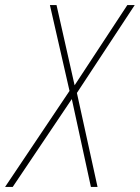

<svg xmlns="http://www.w3.org/2000/svg" viewBox="-73 -734 549 754"><path d="M-53 0H-23L209 -345L284 0H310L229 -369L456 -714H427L220 -399L149 -714H123L200 -377Z"/></svg>

Font: Noto Sans Condensed Thin
Style: Italic
Weight: 100
Width: 3
Italic angle: -12°
Designer: Monotype Design Team
Foundry: Monotype Imaging Inc.
Version: Version 2.013